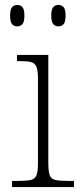

<svg xmlns="http://www.w3.org/2000/svg" viewBox="-20 -759 328 779"><path d="M29 0V-25H56Q89 -25 105.5 -29Q122 -33 128 -48Q134 -63 134 -97V-439Q134 -472 128 -487.5Q122 -503 106.5 -507Q91 -511 64 -511H49V-536H176V-98Q176 -64 181.5 -48.5Q187 -33 204 -29Q221 -25 255 -25H280V0ZM217 -652Q204 -652 196 -661Q188 -670 188 -696Q188 -721 196 -730Q204 -739 217 -739Q230 -739 238 -730Q246 -721 246 -696Q246 -670 238 -661Q230 -652 217 -652ZM50 -652Q37 -652 29 -661Q21 -670 21 -696Q21 -721 29 -730Q37 -739 50 -739Q63 -739 71 -730Q79 -721 79 -696Q79 -670 71 -661Q63 -652 50 -652Z"/></svg>

Font: Noto Serif ExtraLight
Style: Regular
Weight: 200
Designer: Monotype Design Team
Foundry: Monotype Imaging Inc.
Version: Version 2.015; ttfautohint (v1.8.4.7-5d5b)